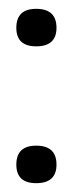

<svg xmlns="http://www.w3.org/2000/svg" viewBox="-20 -458 165 435"><path d="M62 -43Q17 -43 17 -85Q17 -128 62 -128Q108 -128 108 -85Q108 -43 62 -43ZM62 -353Q17 -353 17 -395Q17 -438 62 -438Q108 -438 108 -395Q108 -353 62 -353Z"/></svg>

Font: Bricolage Grotesque 12pt Condensed ExtraLight
Style: Regular
Weight: 200
Width: 3
Designer: Mathieu Triay
Foundry: Atelier Triay
Version: Version 1.001; ttfautohint (v1.8.4.7-5d5b);gftools[0.9.33.de